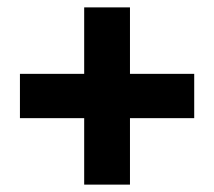

<svg xmlns="http://www.w3.org/2000/svg" viewBox="-20 -590 580 520"><path d="M208 -90V-270H34V-390H208V-570H332V-390H506V-270H332V-90Z"/></svg>

Font: Source Sans 3 ExtraLight Black
Style: Regular
Weight: 900
Version: Version 3.052;hotconv 1.1.0;makeotfexe 2.6.0